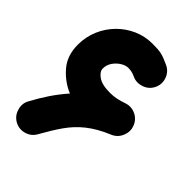

<svg xmlns="http://www.w3.org/2000/svg" viewBox="-222 -761 938 938"><g transform="rotate(45 247.0 -292.0)"><path d="M65.4 73.2C85.4 84 106.9 86.4 128.9 80.1C150.9 73.7 167.5 60.5 178.7 40.5C200.7 1 222.2 -34.2 243.7 -64.9C286.6 -126 341.8 -172.9 432.1 -210.4C455.1 -219.7 471.2 -236.8 479.5 -260.7C486.3 -278.8 486.8 -296.9 480.5 -314.9C473.1 -336.9 459.5 -353 439 -363.8C418 -374 397 -376 375 -368.7C342.3 -357.4 315.9 -351.1 284.7 -351.1C247.1 -351.1 219.7 -357.4 202.1 -370.1C184.1 -382.8 175.3 -396.5 175.3 -410.6C175.3 -427.2 180.2 -442.4 189.5 -456.1C208.5 -483.4 238.3 -501 261.7 -501C275.4 -501 290 -499 308.1 -490.7C328.6 -480.5 350.1 -479.5 372.6 -486.8C394.5 -494.1 410.6 -507.8 420.9 -528.3C431.2 -548.8 432.6 -570.3 425.3 -592.3C418 -614.3 403.8 -630.4 383.3 -640.6C331.1 -664.6 317.9 -668 259.8 -668C125.5 -668 6.8 -551.8 6.8 -407.7C6.8 -357.4 20.5 -315.9 48.3 -283.7C76.2 -251 109.4 -226.6 148.4 -210.4C103.5 -160.2 65.9 -103 32.2 -40.5C21 -20.5 19 0.5 25.9 22.9C32.2 45.4 45.4 62 65.4 73.2Z"/></g></svg>

Font: Mikhak Black
Style: Regular
Weight: 900
Designer: Amin Abedi
Version: Version 3.2